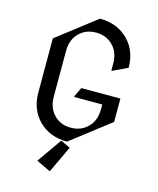

<svg xmlns="http://www.w3.org/2000/svg" viewBox="-139 -854 966 1171"><g transform="rotate(15 344.0 -268.5)"><path d="M344.2 19.5Q232.9 19.5 163.6 -51.3Q97.7 -118.7 97.7 -224.6V-566.4L344.2 -756.8Q455.6 -756.8 524.9 -686Q590.8 -618.7 590.8 -512.7L498 -468.8H493.2V-512.7Q493.2 -578.1 458 -618.7Q414.6 -668.9 344.2 -668.9Q273.4 -668.9 230.5 -618.7Q195.3 -578.1 195.3 -512.7V-224.6Q195.3 -160.2 230.5 -118.7Q272.9 -68.4 344.2 -68.4Q414.1 -68.4 458 -118.7Q493.2 -159.2 493.2 -224.6V-254.9H315.9V-259.8L343.8 -318.4H590.8V-170.9ZM290.5 219.7H285.6L199.7 178.7L307.6 24.4H312.5L369.6 51.3Z"/></g></svg>

Font: Nova Cut
Style: Book
Weight: 400
Version: Version 2.000